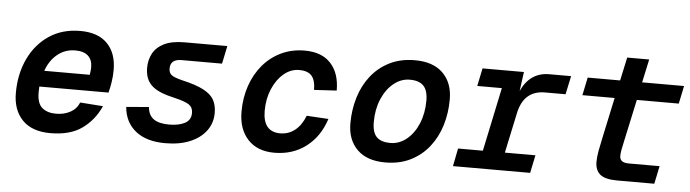

<svg xmlns="http://www.w3.org/2000/svg" viewBox="-44 -836 3688 1026"><g transform="rotate(5 1800.0 -323.5)"><path d="M248 12Q149 12 97.5 -41.5Q46 -95 46 -186Q46 -288 84.5 -369.5Q123 -451 193.5 -498.5Q264 -546 361 -546Q456 -546 506 -495Q556 -444 556 -353Q556 -321 551 -289Q546 -257 539 -231H168Q167 -215 167 -199Q167 -141 194.5 -117.5Q222 -94 269 -94Q312 -94 345.5 -112Q379 -130 393 -165L516 -156Q482 -80 418 -34Q354 12 248 12ZM343 -440Q289 -440 248 -407Q207 -374 187 -317H431Q432 -326 433.5 -335Q435 -344 435 -359Q435 -397 412 -418.5Q389 -440 343 -440Z M864 12Q763 12 705 -34.5Q647 -81 640 -163L761 -173Q765 -129 793.5 -109Q822 -89 876 -89Q928 -89 960.5 -106Q993 -123 993 -161Q993 -180 984.5 -193Q976 -206 951.5 -216Q927 -226 880 -237Q801 -255 767 -288.5Q733 -322 733 -381Q733 -423 751.5 -458Q770 -493 811.5 -513.5Q853 -534 922 -534H1150L1130 -438H913Q853 -438 853 -388Q853 -365 867 -353.5Q881 -342 925 -331Q1000 -314 1041 -292.5Q1082 -271 1098 -242Q1114 -213 1114 -172Q1114 -118 1083.5 -76.5Q1053 -35 997 -11.5Q941 12 864 12Z M1449 12Q1358 12 1307 -43Q1256 -98 1256 -192Q1256 -266 1278 -330.5Q1300 -395 1341 -443.5Q1382 -492 1439 -519Q1496 -546 1565 -546Q1656 -546 1704.5 -493.5Q1753 -441 1753 -348L1632 -341Q1632 -392 1611.5 -416Q1591 -440 1544 -440Q1499 -440 1461.5 -408.5Q1424 -377 1401.5 -324Q1379 -271 1379 -207Q1379 -94 1472 -94Q1516 -94 1550.5 -121Q1585 -148 1605 -200L1722 -193Q1691 -97 1619.5 -42.5Q1548 12 1449 12Z M2044 12Q1946 12 1893.5 -40Q1841 -92 1841 -180Q1841 -253 1861 -319Q1881 -385 1921 -436Q1961 -487 2020 -516.5Q2079 -546 2156 -546Q2254 -546 2306.5 -494Q2359 -442 2359 -353Q2359 -280 2339 -214.5Q2319 -149 2279 -98Q2239 -47 2180 -17.5Q2121 12 2044 12ZM2062 -94Q2110 -94 2149.5 -126Q2189 -158 2212 -213Q2235 -268 2235 -336Q2235 -391 2211 -415.5Q2187 -440 2138 -440Q2090 -440 2050.5 -407.5Q2011 -375 1988 -320.5Q1965 -266 1965 -198Q1965 -142 1989 -118Q2013 -94 2062 -94Z M2407 0 2426 -96H2559L2631 -438H2499L2519 -534H2741L2727 -431Q2774 -534 2877 -534H2994L2973 -435H2863Q2749 -435 2723 -312L2677 -96H2841L2821 0Z M3288 0Q3223 0 3196 -22.5Q3169 -45 3169 -90Q3169 -116 3175 -149Q3181 -182 3189 -218L3236 -438H3063L3083 -534H3257L3284 -659H3402L3375 -534H3600L3580 -438H3355L3306 -211Q3300 -185 3296.5 -165.5Q3293 -146 3293 -132Q3293 -96 3341 -96H3507L3487 0Z"/></g></svg>

Font: Geist Mono SemiBold
Style: Italic
Weight: 600
Italic angle: -12°
Monospace: yes
Designer: Basement.studio, Andrés Briganti, Mateo Zaragoza
Foundry: Basement.studio, Vercel, Andrés Briganti, Guido Ferreyra, Mateo Zaragoza
Version: Version 1.500; ttfautohint (v1.8.4.7-5d5b)